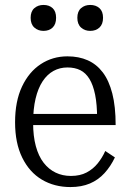

<svg xmlns="http://www.w3.org/2000/svg" viewBox="-20 -747 525 777"><path d="M207 -675Q207 -649 193 -635.5Q179 -622 156 -622Q134 -622 119 -635.5Q104 -649 104 -675Q104 -701 119 -714Q134 -727 156 -727Q179 -727 193 -714Q207 -701 207 -675ZM397 -675Q397 -649 382.5 -635.5Q368 -622 345 -622Q323 -622 308 -635.5Q293 -649 293 -675Q293 -701 308 -714Q323 -727 345 -727Q368 -727 382.5 -714Q397 -701 397 -675ZM114 -250Q114 -196 125 -155.5Q136 -115 156.5 -88.5Q177 -62 205 -48.5Q233 -35 267 -35Q304 -35 330.5 -49Q357 -63 375.5 -86Q394 -109 406 -136L445 -110Q428 -74 403 -46.5Q378 -19 344 -4.5Q310 10 265 10Q200 10 149.5 -20Q99 -50 70 -109Q41 -168 41 -252Q41 -337 69 -396.5Q97 -456 145 -487.5Q193 -519 253 -519Q299 -519 335 -503Q371 -487 396 -454Q421 -421 434.5 -368.5Q448 -316 448 -241H97V-286H395L373 -267Q373 -324 365 -363.5Q357 -403 342 -427.5Q327 -452 305 -463Q283 -474 253 -474Q222 -474 196.5 -460Q171 -446 152.5 -418Q134 -390 124 -348Q114 -306 114 -250Z"/></svg>

Font: Roboto Serif 28pt Condensed Light
Style: Regular
Weight: 300
Width: 3
Designer: Greg Gazdowicz
Foundry: Commercial Type
Version: Version 1.008